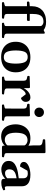

<svg xmlns="http://www.w3.org/2000/svg" viewBox="1240 -2048 822 3342"><g transform="rotate(90 1651.0 -377.0)"><path d="M32.2 0Q23.9 0 19.8 -7.3Q15.6 -14.6 15.6 -20Q15.6 -36.1 31.7 -38.1Q49.8 -40 69.1 -46.6Q88.4 -53.2 88.4 -69.3V-435.5H17.6Q11.7 -436 8.8 -442.9Q5.9 -449.7 5.9 -455.6Q5.9 -473.1 21 -477.5L88.4 -484.4V-524.9Q88.4 -579.1 106 -623.5Q123.5 -668 157.7 -700.2Q191.9 -732.4 242.4 -750.2Q293 -768.1 359.4 -768.1Q411.6 -768.1 446.3 -756.1Q481 -744.1 502.4 -725.6Q506.3 -727.5 508.5 -728.3Q510.7 -729 515.9 -731.2Q521 -733.4 533.7 -739.3Q538.6 -741.7 543.2 -743.9Q547.9 -746.1 551.8 -746.1Q557.6 -746.1 561.8 -742.2Q565.9 -738.3 565.9 -726.6V-85.4Q565.9 -64.5 575.9 -54.9Q585.9 -45.4 599.9 -42.5Q613.8 -39.6 625.5 -38.1Q635.7 -37.1 639.4 -34.2Q643.1 -31.2 643.1 -20Q643.1 -14.6 638.9 -7.3Q634.8 0 626.5 0H391.1Q382.8 0 378.7 -7.3Q374.5 -14.6 374.5 -20Q374.5 -36.1 390.6 -38.1Q408.7 -40 421.4 -46.6Q434.1 -53.2 434.1 -69.3V-671.4Q434.1 -682.6 423.8 -694.6Q413.6 -706.5 396.7 -714.6Q379.9 -722.7 359.4 -722.7Q335.4 -722.7 311.3 -716.8Q287.1 -710.9 267.1 -692.9Q247.1 -674.8 235.1 -638.4Q223.1 -602.1 223.1 -540.5V-484.4H333.5Q339.4 -483.9 342.3 -478.8Q345.2 -473.6 345.2 -467.8Q345.2 -458.5 342 -448.2Q338.9 -438 333.5 -435.5H223.1V-85.4Q223.1 -64.5 232.7 -54.9Q242.2 -45.4 257.1 -42.5Q272 -39.6 287.6 -38.1Q297.9 -37.1 301.5 -34.2Q305.2 -31.2 305.2 -20Q305.2 -14.6 301 -7.3Q296.9 0 288.6 0Z M707 -240.2Q707 -320.3 740.5 -377.4Q773.9 -434.6 834.2 -464.8Q894.5 -495.1 976.1 -495.1Q1057.6 -495.1 1116.5 -464.8Q1175.3 -434.6 1207 -377.4Q1238.8 -320.3 1238.8 -240.2Q1238.8 -160.2 1206.3 -103.3Q1173.8 -46.4 1114 -16.1Q1054.2 14.2 972.7 14.2Q890.6 14.2 831.3 -16.1Q772 -46.4 739.5 -103.3Q707 -160.2 707 -240.2ZM858.4 -240.2Q858.4 -142.1 882.3 -87.2Q906.2 -32.2 974.1 -32.2Q1041.5 -32.2 1064.5 -87.2Q1087.4 -142.1 1087.4 -240.2Q1087.4 -338.4 1063.5 -393.3Q1039.6 -448.2 972.2 -448.2Q904.3 -448.2 881.3 -393.1Q858.4 -337.9 858.4 -240.2Z M1328.6 0Q1320.3 0 1316.2 -7.3Q1312 -14.6 1312 -20Q1312 -36.1 1328.1 -38.1Q1348.1 -40 1366.5 -45.9Q1384.8 -51.8 1384.8 -65.9V-379.9Q1384.8 -410.2 1372.1 -421.4Q1359.4 -432.6 1342.3 -435.1Q1325.2 -437.5 1312 -440.9Q1307.1 -443.4 1303.7 -447.3Q1300.3 -451.2 1300.3 -460.4Q1300.3 -466.3 1303.5 -473.9Q1306.6 -481.4 1312 -481.9Q1375.5 -484.9 1424.1 -486.1Q1472.7 -487.3 1499.5 -487.8Q1503.4 -487.8 1508.3 -483.9Q1513.2 -480 1514.2 -468.3V-377.9Q1528.3 -406.2 1552 -433.1Q1575.7 -460 1606.7 -477.5Q1637.7 -495.1 1674.3 -495.1Q1704.6 -495.1 1721.9 -482.9Q1739.3 -470.7 1746.3 -451.9Q1753.4 -433.1 1753.4 -412.1Q1753.4 -389.2 1741.9 -371.1Q1730.5 -353 1714.4 -342.3Q1698.2 -331.5 1684.6 -331.5L1621.1 -414.1Q1600.6 -414.1 1581.1 -399.4Q1561.5 -384.8 1545.7 -361.8Q1529.8 -338.9 1520 -314.5V-82Q1520 -63 1533.9 -54.2Q1547.9 -45.4 1568.1 -42.7Q1588.4 -40 1606.9 -38.1Q1617.2 -37.1 1620.8 -34.2Q1624.5 -31.2 1624.5 -20Q1624.5 -14.6 1620.4 -7.3Q1616.2 0 1607.9 0Z M1814 0Q1805.7 0 1801.5 -7.3Q1797.4 -14.6 1797.4 -20Q1797.4 -36.6 1813.5 -38.1Q1831.5 -40 1850.6 -45.9Q1869.6 -51.8 1869.6 -65.9L1870.1 -379.9Q1870.1 -410.2 1857.4 -421.1Q1844.7 -432.1 1827.6 -434.1Q1810.5 -436 1797.4 -439.5Q1792.5 -441.9 1789.1 -445.8Q1785.6 -449.7 1785.6 -459Q1785.6 -464.8 1788.6 -472.4Q1791.5 -480 1797.4 -480.5Q1860.8 -484.4 1912.1 -485.6Q1963.4 -486.8 1990.7 -486.8Q1994.6 -486.8 1999.8 -482.9Q2004.9 -479 2005.4 -467.3V-82Q2005.4 -62.5 2015.4 -53.7Q2025.4 -44.9 2039.3 -42.2Q2053.2 -39.6 2064.9 -38.1Q2075.2 -37.1 2078.9 -34.2Q2082.5 -31.2 2082.5 -20Q2082.5 -14.6 2078.4 -7.3Q2074.2 0 2065.9 0ZM1935.1 -564.9Q1900.4 -564.9 1876.7 -588.4Q1853 -611.8 1853 -647.9Q1853 -684.1 1876.7 -707.5Q1900.4 -731 1935.1 -731Q1969.2 -731 1993.2 -707.5Q2017.1 -684.1 2017.1 -647.9Q2017.1 -611.8 1993.2 -588.4Q1969.2 -564.9 1935.1 -564.9Z M2360.4 14.2Q2281.2 14.2 2233.6 -22Q2186 -58.1 2165 -116.2Q2144 -174.3 2144 -240.2Q2144 -306.2 2170.2 -364.3Q2196.3 -422.4 2249.5 -458.7Q2302.7 -495.1 2384.8 -495.1Q2424.3 -495.1 2455.3 -488.3Q2486.3 -481.4 2516.1 -460.9L2511.2 -539.6V-650.4Q2511.2 -669.4 2502.9 -680.9Q2494.6 -692.4 2480.5 -698.2Q2466.3 -704.1 2449.2 -706.8Q2432.1 -709.5 2415 -711.4Q2410.2 -713.9 2406.7 -717.8Q2403.3 -721.7 2403.3 -731Q2403.3 -736.8 2406.5 -744.4Q2409.7 -752 2415 -752.4Q2457 -755.4 2500 -756.3Q2543 -757.3 2578.1 -757.6Q2613.3 -757.8 2630.9 -757.8Q2634.8 -757.8 2640.1 -753.7Q2645.5 -749.5 2645.5 -737.8V-85.4Q2645.5 -54.2 2663.8 -47.1Q2682.1 -40 2700.2 -38.1Q2710.4 -37.1 2714.1 -34.2Q2717.8 -31.2 2717.8 -20Q2717.8 -14.6 2713.6 -7.3Q2709.5 0 2701.2 0H2551.3Q2522.5 0 2518.1 -12.9Q2513.7 -25.9 2514.2 -51.3Q2489.3 -19 2444.8 -2.4Q2400.4 14.2 2360.4 14.2ZM2418.5 -49.3Q2442.4 -49.3 2470 -62.3Q2497.6 -75.2 2511.2 -97.2V-393.1Q2502.9 -413.6 2477.3 -429.4Q2451.7 -445.3 2423.3 -445.3Q2371.6 -445.3 2342.5 -419.2Q2313.5 -393.1 2301.8 -346.7Q2290 -300.3 2290 -240.2Q2290 -185.5 2301.8 -142.3Q2313.5 -99.1 2341.6 -74.2Q2369.6 -49.3 2418.5 -49.3Z M2781.2 -118.2Q2781.2 -167 2809.3 -198.5Q2837.4 -230 2882.8 -248.8Q2928.2 -267.6 2981 -277.3Q3033.7 -287.1 3083 -292V-371.1Q3083 -398.4 3073.7 -415.5Q3064.5 -432.6 3046.4 -441.2Q3028.3 -449.7 3001 -449.7Q2977.5 -449.7 2966.6 -447Q2955.6 -444.3 2950.2 -441.4L2878.4 -314.5Q2844.2 -314.5 2821.5 -331.8Q2798.8 -349.1 2798.8 -379.9Q2798.8 -408.2 2819.3 -429.7Q2839.8 -451.2 2873 -465.8Q2906.2 -480.5 2945.3 -487.8Q2984.4 -495.1 3022 -495.1Q3077.6 -495.1 3116 -483.9Q3154.3 -472.7 3177.5 -452.9Q3200.7 -433.1 3211.2 -407.5Q3221.7 -381.8 3221.7 -352.5V-97.2Q3221.7 -78.1 3227.1 -64Q3232.4 -49.8 3240.2 -49.8Q3247.1 -49.8 3259 -52.2Q3271 -54.7 3275.4 -55.7Q3283.7 -56.2 3287.8 -47.1Q3292 -38.1 3292 -29.8Q3292 -23.9 3289.1 -21.5Q3279.3 -14.6 3244.1 -1.7Q3209 11.2 3158.2 11.2Q3119.1 11.2 3105.2 -0.7Q3091.3 -12.7 3091.3 -51.8V-59.6Q3059.6 -23.4 3017.6 -6.1Q2975.6 11.2 2924.3 11.2Q2895 11.2 2861.6 -1.7Q2828.1 -14.6 2804.7 -43Q2781.2 -71.3 2781.2 -118.2ZM2927.2 -122.6Q2927.2 -96.2 2944.1 -75.2Q2960.9 -54.2 2993.2 -54.2Q3027.3 -54.2 3049.6 -67.1Q3071.8 -80.1 3082.5 -92.8V-254.4Q3043.9 -248.5 3008.3 -237.1Q2972.7 -225.6 2950 -199.5Q2927.2 -173.3 2927.2 -122.6Z"/></g></svg>

Font: Gelasio SemiBold
Style: Regular
Weight: 600
Designer: Eben Sorkin
Foundry: Eben Sorkin
Version: Version 1.008